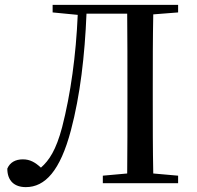

<svg xmlns="http://www.w3.org/2000/svg" viewBox="-20 -752 808 788"><path d="M196 -701 299 -691C292 -526 270 -366 235 -230C210 -136 182 -94 148 -64C124 -86 103 -98 74 -98C44 -98 21 -86 10 -60C10 -9 40 16 86 16C165 16 227 -51 271 -217C309 -360 328 -524 335 -696H502C503 -596 503 -494 503 -392V-339C503 -238 503 -138 502 -40L402 -31V0H711V-31L609 -40C607 -140 607 -240 607 -340V-392C607 -493 607 -593 609 -693L711 -701V-732H196Z"/></svg>

Font: Noto Serif KR Medium
Style: Regular
Weight: 500
Designer: Ryoko NISHIZUKA 西塚涼子 (kana & ideographs); Frank Grießhammer (Latin, Greek & Cyrillic); Wenlong ZHANG 张文龙 (bopomofo); San
Foundry: Adobe
Version: Version 2.001;hotconv 1.1.0;makeotfexe 2.6.0